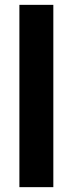

<svg xmlns="http://www.w3.org/2000/svg" viewBox="-20 -621 300 792"><path d="M60 151V-601H200V151Z"/></svg>

Font: Darker Grotesque Light Black
Style: Regular
Weight: 900
Version: Version 1.000;gftools[0.9.28]